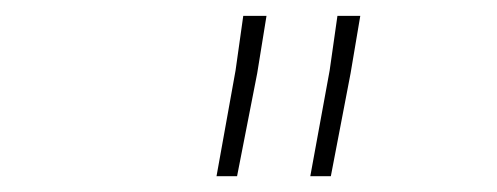

<svg xmlns="http://www.w3.org/2000/svg" viewBox="-20 -770 627 242"><path d="M304.2 -677.7 278.8 -547.9H252.9L276.9 -681.2L286.6 -750H315.9ZM421.9 -677.7 397 -547.9H371.1L395.5 -681.2L405.3 -750H434.1Z"/></svg>

Font: TypoPRO Roboto Mono
Style: Italic
Weight: 250
Designer: Google
Version: Version 2.000986; 2015; ttfautohint (v1.3)